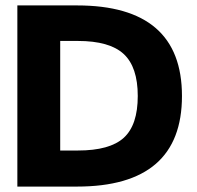

<svg xmlns="http://www.w3.org/2000/svg" viewBox="-20 -688 726 708"><path d="M267 -537H202V-133H267Q385 -133 436.5 -180Q488 -227 488 -334Q488 -441 436 -489Q384 -537 267 -537ZM264 0H44V-668H264Q651 -668 651 -334Q651 0 264 0Z"/></svg>

Font: Atkinson Hyperlegible Pro
Style: Bold
Weight: 700
Designer: Elliott Scott, Megan Eiswerth, Linus Boman, Theodore Petrosky, Jacob Perez
Foundry: Braille Institute
Version: Version 1.5.1